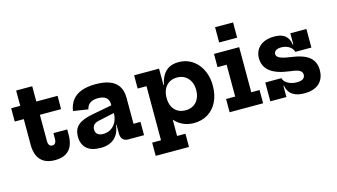

<svg xmlns="http://www.w3.org/2000/svg" viewBox="-104 -1163 3079 1752"><g transform="rotate(-15 1435.5 -287.0)"><path d="M255.5 -179.5Q255.5 -152.5 265.2 -139Q275 -125.5 293.5 -125.5Q312 -125.5 321.8 -139.2Q331.5 -153 331.5 -179.5V-232H462V-180.5Q462 -121.5 443.5 -78.8Q425 -36 385.5 -13Q346 10 283.5 10Q221 10 181.2 -13.5Q141.5 -37 122.5 -79.5Q103.5 -122 103.5 -179.5V-425.5H18V-551H103.5V-695.5H255.5V-551H456.5L455.5 -425.5H255.5Z M976 0Q943 0 925.2 -19.8Q907.5 -39.5 907.5 -75.5V-194L918 -214L912 -274L907.5 -307.5V-351Q907.5 -379.5 895.5 -398.2Q883.5 -417 860.8 -426Q838 -435 806 -435Q761 -435 732.8 -416.8Q704.5 -398.5 696 -359L556 -380.5Q565 -439 595.5 -480Q626 -521 681 -542.5Q736 -564 818.5 -564Q896 -564 949.8 -543.8Q1003.5 -523.5 1031.5 -480.5Q1059.5 -437.5 1059.5 -369.5V-125.5H1125.5V0ZM714.5 10Q628 10 583.5 -30Q539 -70 539 -143Q539 -214 583.5 -251.2Q628 -288.5 723 -305.5L935.5 -345.5V-271.5L767 -235.5Q731 -228.5 714.5 -211.8Q698 -195 698 -167.5Q698 -138 716.8 -122.5Q735.5 -107 770.5 -107Q810.5 -107 842.8 -127Q875 -147 893.5 -184.2Q912 -221.5 912 -274L937 -156.5H903Q892 -73 843.5 -31.5Q795 10 714.5 10Z M1179.5 210V85H1263V-426H1179.5V-551H1415V-356.5L1412 -291V-263L1415 -187V85H1494V210ZM1594 11.5Q1534 11.5 1483.2 -14.8Q1432.5 -41 1395 -94Q1357.5 -147 1337.5 -226.5L1412 -274.5Q1412 -229 1428.2 -194.5Q1444.5 -160 1476 -140.5Q1507.5 -121 1552 -121Q1595.5 -121 1627 -140.5Q1658.5 -160 1675.2 -194.8Q1692 -229.5 1692 -275.5Q1692 -321.5 1674.5 -356.5Q1657 -391.5 1625.5 -411Q1594 -430.5 1552 -430.5Q1508 -430.5 1476.8 -411Q1445.5 -391.5 1428.8 -356.2Q1412 -321 1412 -274.5L1397 -397H1420Q1430 -449.5 1452.8 -486.5Q1475.5 -523.5 1512.2 -543Q1549 -562.5 1601 -562.5Q1657.5 -562.5 1703.2 -540.2Q1749 -518 1781.5 -478.5Q1814 -439 1831.5 -387Q1849 -335 1849 -275.5Q1849 -188.5 1817.2 -123.8Q1785.5 -59 1728.2 -23.8Q1671 11.5 1594 11.5Z M2172 -125H2250.5V0H1934V-125H2020V-426H1934V-551H2172ZM2006.5 -783.5H2176.5V-639.5H2006.5Z M2638.5 10Q2589.5 10 2555.2 -3.8Q2521 -17.5 2501.2 -43.5Q2481.5 -69.5 2475.5 -106.5H2452.5L2470.5 -178Q2478 -146.5 2514 -125.8Q2550 -105 2599.5 -105Q2638 -105 2657 -118.2Q2676 -131.5 2676 -157Q2676 -183 2651.8 -197.2Q2627.5 -211.5 2564.5 -218.5Q2436 -234.5 2377.8 -282Q2319.5 -329.5 2319.5 -405Q2319.5 -476 2368.5 -519Q2417.5 -562 2505.5 -562Q2550.5 -562 2581 -548.8Q2611.5 -535.5 2628.2 -509.5Q2645 -483.5 2650 -446.5H2673L2655.5 -377Q2648 -410 2615.5 -430Q2583 -450 2540.5 -450Q2506.5 -450 2489.5 -437.2Q2472.5 -424.5 2472.5 -405Q2472.5 -380.5 2502.8 -366Q2533 -351.5 2596.5 -343Q2719.5 -327.5 2774 -283.5Q2828.5 -239.5 2828.5 -159.5Q2828.5 -80.5 2780.5 -35.2Q2732.5 10 2638.5 10ZM2318.5 0V-178H2470.5V0ZM2655.5 -377V-552.5H2807.5V-377Z"/></g></svg>

Font: Hepta Slab ExtraLight
Style: Bold
Weight: 700
Version: Version 1.102